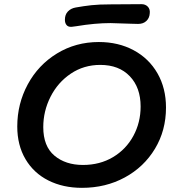

<svg xmlns="http://www.w3.org/2000/svg" viewBox="-20 -910 845 923"><path d="M63 -302Q63 -411 113.5 -504.5Q164 -598 254 -653Q344 -708 455 -708Q549 -708 622.5 -668.5Q696 -629 737 -557.5Q778 -486 778 -393Q778 -283 725 -195Q672 -107 580 -57Q488 -7 374 -7Q283 -7 212.5 -42.5Q142 -78 102.5 -145Q63 -212 63 -302ZM656 -398Q656 -489 604 -543.5Q552 -598 462 -598Q383 -598 320.5 -556Q258 -514 223 -445Q188 -376 188 -299Q188 -207 241.5 -162Q295 -117 379 -117Q460 -117 523 -154.5Q586 -192 621 -256.5Q656 -321 656 -398ZM292 -815Q292 -840 306.5 -855Q321 -870 344 -874Q383 -881 419.5 -885Q456 -889 512 -889L660 -890Q679 -890 690.5 -878Q702 -866 700 -847Q699 -824 684 -809.5Q669 -795 644 -795L606 -796Q528 -799 511 -799Q437 -799 347 -784L324 -781Q308 -780 300 -789.5Q292 -799 292 -815Z"/></svg>

Font: Mali SemiBold
Style: Italic
Weight: 600
Italic angle: -10°
Version: Version 1.000; ttfautohint (v1.6)